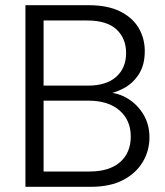

<svg xmlns="http://www.w3.org/2000/svg" viewBox="-20 -720 637 740"><path d="M78 0V-700H321Q395 -700 443 -676Q491 -652 514.5 -612Q538 -572 538 -523Q538 -469 514.5 -433Q491 -397 453.5 -378Q416 -359 375 -354L390 -364Q435 -363 472.5 -340Q510 -317 533 -278.5Q556 -240 556 -191Q556 -139 530 -95.5Q504 -52 454 -26Q404 0 330 0ZM148 -59H325Q401 -59 442.5 -95Q484 -131 484 -194Q484 -257 440.5 -294.5Q397 -332 322 -332H148ZM148 -390H319Q390 -390 428 -424Q466 -458 466 -516Q466 -572 429 -606.5Q392 -641 316 -641H148Z"/></svg>

Font: Host Grotesk Light
Style: Regular
Weight: 300
Designer: Doukan Karapınar
Foundry: Element Type
Version: Version 1.003